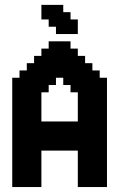

<svg xmlns="http://www.w3.org/2000/svg" viewBox="-20 -755 511 775"><path d="M205.9 -647.1H176.5V-676.5H147.1V-735.3H235.3V-705.9H264.7V-676.5H294.1V-617.6H205.9ZM147.1 -264.7H294.1V-382.4H264.7V-411.8H235.3V-441.2H205.9V-411.8H176.5V-382.4H147.1ZM294.1 -147.1H147.1V0H29.4V-441.2H58.8V-470.6H88.2V-500H117.6V-529.4H147.1V-558.8H176.5V-588.2H264.7V-558.8H294.1V-529.4H323.5V-500H352.9V-470.6H382.4V-441.2H411.8V0H294.1Z"/></svg>

Font: Jersey 20
Style: Regular
Weight: 400
Designer: Sarah Cadigan-Fried
Version: Version 1.000; ttfautohint (v1.8.4.7-5d5b)